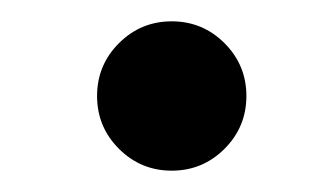

<svg xmlns="http://www.w3.org/2000/svg" viewBox="-20 -449 307 180"><path d="M190.5 -408.5Q211 -388 211 -359Q211 -330 190.5 -309.5Q170 -289 141 -289Q112 -289 91.5 -309.5Q71 -330 71 -359Q71 -388 91.5 -408.5Q112 -429 141 -429Q170 -429 190.5 -408.5Z"/></svg>

Font: mmAsap
Style: Bold
Weight: 700
Designer: Pablo Cosgaya
Foundry: Omnibus-Type
Version: Version 1.001